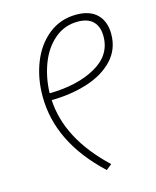

<svg xmlns="http://www.w3.org/2000/svg" viewBox="-105 -752 677 831"><g transform="rotate(-15 233.5 -337.0)"><path d="M118 -349Q127 -173 295 -15L270 5Q84 -168 84 -375Q84 -456 111.5 -525.5Q139 -595 192 -637Q245 -679 316 -679Q377 -679 409 -647Q441 -615 441 -559Q441 -491 397 -444Q353 -397 279.5 -373.5Q206 -350 118 -349ZM406 -558Q406 -601 383 -624.5Q360 -648 314 -648Q255 -648 210.5 -610.5Q166 -573 142.5 -511.5Q119 -450 117 -380Q240 -381 323 -427Q406 -473 406 -558Z"/></g></svg>

Font: FiraGO UltraLight
Style: Italic
Weight: 200
Italic angle: -8°
Designer: bBox Type GmbH
Foundry: bBox Type GmbH
Version: Version 1.001